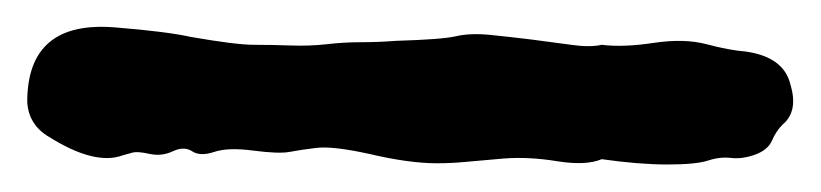

<svg xmlns="http://www.w3.org/2000/svg" viewBox="-20 -114 603 141"><path d="M0 -39.1Q0 -99.6 65.4 -93.8Q102.5 -90.8 120.1 -86.9Q153.3 -81.1 166.5 -81.1Q179.7 -81.1 193.4 -80.6Q207 -80.1 219.7 -81.5Q232.4 -83 245.1 -83Q257.8 -83 270.5 -84Q304.7 -85 314.9 -87.4Q325.2 -89.8 339.8 -88.4Q354.5 -86.9 370.1 -85Q385.7 -83 399.4 -81.1Q413.1 -79.1 421.9 -81.1Q437.5 -79.1 460 -82.5Q482.4 -85.9 499 -81.5Q515.6 -77.1 527.3 -76.2Q555.7 -72.3 560.5 -51.8Q566.4 -32.2 554.7 -22.5Q549.8 -17.6 546.9 -10.7Q543.9 -3.9 534.7 -0.5Q525.4 2.9 517.1 2Q508.8 1 500 3.9Q491.2 6.8 470.2 6.8Q449.2 6.8 421.9 2.9Q410.2 7.8 389.2 4.4Q368.2 1 350.1 2.4Q332 3.9 321.8 4.9Q311.5 5.9 300.8 5.9Q280.3 5.9 251 -1Q224.6 -6.8 212.4 -5.4Q200.2 -3.9 192.4 -2.4Q184.6 -1 166 -3.4Q147.5 -5.9 137.2 -2.4Q127 1 121.1 -2.9Q115.2 -6.8 106.9 -2.9Q98.6 1 89.8 -1Q81.1 -2.9 77.6 -2Q74.2 -1 70.3 0Q49.8 7.8 15.6 -13.7Q1 -22.5 0 -39.1Z"/></svg>

Font: Creepster Caps
Style: Regular
Weight: 400
Designer: Font Diner, Inc
Foundry: Font Diner, Inc
Version: Version 1.000